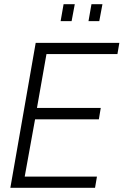

<svg xmlns="http://www.w3.org/2000/svg" viewBox="-20 -889 585 909"><path d="M29 0 149 -686H545L536 -633H200L155 -378H457L448 -324H146L97 -53H439L430 0ZM267 -789 281 -869H334L319 -789ZM399 -789 413 -869H465L450 -789Z"/></svg>

Font: Archivo Condensed ExtraLight
Style: Italic
Weight: 250
Width: 3
Italic angle: -10°
Designer: Hector Gatti
Foundry: Omnibus-Type
Version: Version 2.001